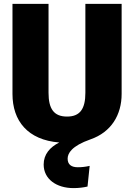

<svg xmlns="http://www.w3.org/2000/svg" viewBox="-20 -715 687 985"><path d="M418 -695V-239C418 -157 391 -117 324 -117C256 -117 229 -157 229 -239V-695H44V-233C44 -95 122 3 284 16C236 40 204 77 204 129C204 204 270 250 357 250C384 250 407 247 429 242L440 136C418 141 399 143 379 143C346 143 327 129 327 99C327 72 347 34 444 0C551 -37 604 -126 604 -233V-695Z"/></svg>

Font: Fira Sans ExtraBold
Style: Regular
Weight: 800
Designer: bBox Type GmbH & Carrois Corporate GbR & Edenspiekermann AG
Foundry: bBox Type GmbH & Carrois Corporate GbR & Edenspiekermann AG
Version: Version 4.300;PS 004.300;hotconv 1.0.88;makeotf.lib2.5.64775